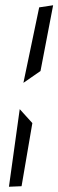

<svg xmlns="http://www.w3.org/2000/svg" viewBox="-20 -640 222 730"><path d="M134 -370 182 -620 129 -612 69 -325ZM55 -225 14 70 62 68 103 -172Z"/></svg>

Font: Stormblade
Style: Obl
Weight: 400
Designer: Mew Too
Foundry: Cannot Into Space Fonts
Version: Version 0.77